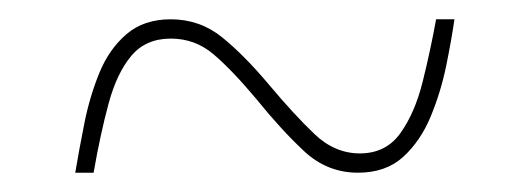

<svg xmlns="http://www.w3.org/2000/svg" viewBox="-20 -456 550 199"><path d="M58 -277Q62 -301 67.5 -328.5Q73 -356 83 -380.5Q93 -405 111 -420.5Q129 -436 157 -436Q187 -436 210 -417.5Q233 -399 259 -368Q285 -337 306 -317Q327 -297 353 -297Q380 -297 395 -318Q410 -339 418 -371Q426 -403 432 -436H451Q448 -415 442.5 -388Q437 -361 426.5 -335.5Q416 -310 398 -293.5Q380 -277 351 -277Q319 -277 295 -299.5Q271 -322 246 -353Q220 -384 201 -400Q182 -416 157 -416Q131 -416 116 -398Q101 -380 92.5 -348.5Q84 -317 77 -277Z"/></svg>

Font: Noto Serif Display SemiCondensed
Style: Bold
Weight: 700
Width: 4
Designer: Monotype Design Team
Foundry: Monotype Imaging Inc.
Version: Version 2.009